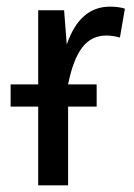

<svg xmlns="http://www.w3.org/2000/svg" viewBox="-20 -558 404 578"><path d="M356 -532 341 -445Q320 -451 300 -451Q255 -451 227.5 -415Q200 -379 185 -304H271V-237H185V0H95V-237H12V-304H95V-527H173L181 -424Q220 -538 311 -538Q337 -538 356 -532Z"/></svg>

Font: Fira Sans Condensed
Style: Regular
Weight: 400
Width: 3
Designer: bBox Type GmbH & Carrois Corporate GbR & Edenspiekermann AG
Foundry: bBox Type GmbH & Carrois Corporate GbR & Edenspiekermann AG
Version: Version 4.301